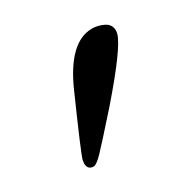

<svg xmlns="http://www.w3.org/2000/svg" viewBox="-69 -629 357 359"><g transform="rotate(-30 109.5 -449.5)"><path d="M167 -562Q179 -562 191.5 -556Q204 -550 204 -536Q204 -535 203.5 -533Q203 -531 203 -530Q196 -504 122 -419Q75 -366 61 -351.5Q47 -337 41 -337Q28 -337 28 -351Q28 -352 28.5 -354Q29 -356 29 -358Q32 -370 79 -476Q116 -562 167 -562Z"/></g></svg>

Font: Linux Libertine O
Style: Italic
Weight: 400
Italic angle: -12°
Designer: Philipp H. Poll
Foundry: Philipp H. Poll
Version: Version 5.1.6